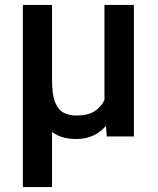

<svg xmlns="http://www.w3.org/2000/svg" viewBox="-20 -548 634 771"><path d="M71.8 -528.3H189V-225.1Q189 -166.5 201.7 -136.2Q214.4 -106 236.6 -95Q258.8 -84 286.6 -84Q332 -84 358.9 -100.8Q385.7 -117.7 399.4 -146.5V-528.3H517.6V0H408.7L405.3 -42.5Q384.3 -17.6 354.5 -3.7Q324.7 10.3 286.6 10.3Q226.6 10.3 189 -18.1V203.1H71.8Z"/></svg>

Font: Vazirmatn RD UI FD Medium
Style: Regular
Weight: 500
Designer: Saber Rastikerdar
Foundry: Saber Rastikerdar
Version: Version 33.003